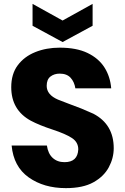

<svg xmlns="http://www.w3.org/2000/svg" viewBox="-20 -964 643 991"><path d="M38 0ZM38 0ZM320 7Q206 7 128 -48.5Q50 -104 40 -213H222Q228 -171 252 -149Q276 -127 313 -127Q381 -127 384 -193Q384 -230 351.5 -251.5Q319 -273 250.5 -295.5Q182 -318 139 -341Q38 -396 38 -514Q38 -582 71.5 -627Q105 -672 162 -695Q219 -718 288 -718Q375 -718 432 -690.5Q489 -663 519 -616Q549 -569 554 -508H369Q364 -541 344.5 -562.5Q325 -584 288 -584Q260 -584 240.5 -569Q221 -554 221 -521Q221 -475 279 -450L336 -428Q401 -405 462 -377Q567 -322 567 -199Q567 -148 541.5 -100.5Q516 -53 462 -23Q408 7 320 7ZM303 -747 148 -831V-944L303 -858L458 -944V-831Z"/></svg>

Font: Ulagadi Sans
Style: Bold
Weight: 700
Designer: Ninad Kale (Devanagari), Jonny Pinhorn (Latin)
Foundry: Indian Type Foundry
Version: Version 3.01;March 29, 2020;FontCreator 12.0.0.2522 64-bit; 